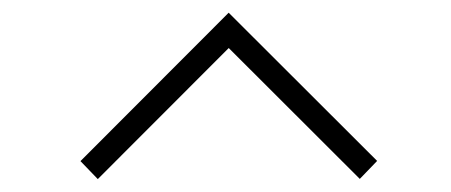

<svg xmlns="http://www.w3.org/2000/svg" viewBox="-20 -756 702 299"><path d="M105.3 -505.1 336.1 -736.2 567.3 -505.4 540.3 -477.4 336.2 -681.2 132.3 -477.1Z"/></svg>

Font: Manrope ExtraLight ExtraLight
Style: Regular
Weight: 250
Version: Version 4.501